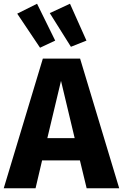

<svg xmlns="http://www.w3.org/2000/svg" viewBox="-33 -1006 657 1026"><path d="M262 -789 181 -751 59 -933 165 -986ZM429 -789 346 -756 233 -936 341 -986ZM430 0 394 -149H192L157 0H-13L196 -693H395L604 0ZM220 -268H366L293 -574Z"/></svg>

Font: FiraGO
Style: Bold
Weight: 700
Designer: bBox Type
Foundry: bBox Type GmbH
Version: Version 1.001;PS 001.001;hotconv 1.0.88;makeotf.lib2.5.64775